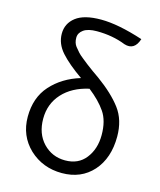

<svg xmlns="http://www.w3.org/2000/svg" viewBox="-121 -896 832 996"><g transform="rotate(15 295.0 -398.0)"><path d="M472 -57Q409 13 306 13Q203 13 131 -54Q60 -122 60 -224Q60 -327 119 -393Q179 -460 275 -489Q199 -542 159 -587Q119 -632 119 -686Q119 -741 163 -775Q207 -809 298 -809Q390 -809 525 -765Q504 -699 447 -717Q377 -745 292 -745Q245 -745 221 -728Q197 -711 197 -685Q197 -657 211 -639Q225 -622 233 -613Q241 -604 260 -589Q279 -574 289 -566Q299 -559 324 -540Q350 -522 361 -514Q445 -453 490 -393Q535 -333 535 -244Q535 -128 472 -57ZM187 -105Q235 -55 305 -55Q376 -55 415 -105Q455 -156 455 -231Q455 -307 423 -354Q391 -401 332 -447Q242 -427 191 -371Q140 -315 140 -235Q140 -155 187 -105Z"/></g></svg>

Font: Swei Half Moon CJK TC
Style: DemiLight
Weight: 350
Version: Version 2.125